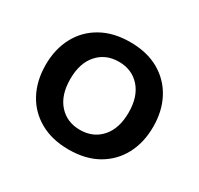

<svg xmlns="http://www.w3.org/2000/svg" viewBox="-120 -677 870 838"><g transform="rotate(30 314.5 -258.5)"><path d="M314 12Q230 12 169 -22.5Q108 -57 75.5 -118Q43 -179 43 -259Q43 -338 75.5 -399Q108 -460 169 -494.5Q230 -529 314 -529Q399 -529 459.5 -494.5Q520 -460 552.5 -399Q585 -338 585 -259Q585 -179 552.5 -118Q520 -57 459.5 -22.5Q399 12 314 12ZM314 -87Q380 -87 420.5 -132.5Q461 -178 461 -259Q461 -339 420.5 -384.5Q380 -430 314 -430Q248 -430 207.5 -384.5Q167 -339 167 -259Q167 -178 207.5 -132.5Q248 -87 314 -87Z"/></g></svg>

Font: Noto Sans Thai Looped SemiBold
Style: Regular
Weight: 600
Designer: Sasikarn Vongin, Ben Mitchell
Foundry: The Fontpad Ltd
Version: Version 1.001; ttfautohint (v1.8.4.7-5d5b)